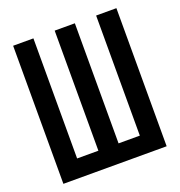

<svg xmlns="http://www.w3.org/2000/svg" viewBox="-127 -805 854 912"><g transform="rotate(-20 300.0 -349.0)"><path d="M39 0V-698H141.5V-91H249V-698H351V-91H458.5V-698H561V0Z"/></g></svg>

Font: Lilex Medium
Style: Regular
Weight: 500
Designer: Mike Abbink, Paul van der Laan, Pieter van Rosmalen, Mikhael Khrustik
Foundry: Mikhael Khrustik
Version: Version 1.100